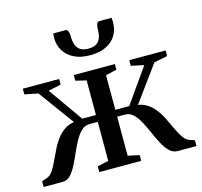

<svg xmlns="http://www.w3.org/2000/svg" viewBox="-109 -880 1054 1000"><g transform="rotate(-15 418.5 -380.0)"><path d="M6 0V-31L34.5 -40.5Q53.5 -47.5 67.5 -68.8Q81.5 -90 94.5 -119Q107.5 -148 122.8 -178.2Q138 -208.5 159 -234.2Q180 -260 209.5 -274.8Q239 -289.5 281 -286.5L270.5 -252L106 -477.5L33.5 -492V-522.5H229.5V-492L161 -477.5L292 -291.5H366V-478L308.5 -492V-522.5H530V-492L470.5 -478V-291.5H545.5L676.5 -477.5L607.5 -492V-522.5H803.5V-492L731 -477.5L566.5 -252L556 -286.5Q598 -289.5 627.2 -274.8Q656.5 -260 677.2 -234.2Q698 -208.5 713 -178.2Q728 -148 741.2 -119Q754.5 -90 768.8 -68.8Q783 -47.5 802 -40.5L830 -31V0H729Q704 0 685.2 -18.2Q666.5 -36.5 651 -65.5Q635.5 -94.5 621.5 -127Q607.5 -159.5 592 -188.5Q576.5 -217.5 557.5 -236Q538.5 -254.5 513 -254.5H470.5V-44L532 -31V0H306V-31L366 -44V-254.5H320.5Q295.5 -254.5 276.5 -236Q257.5 -217.5 241.8 -188.5Q226 -159.5 212 -127Q198 -94.5 183 -65.5Q168 -36.5 150.2 -18.2Q132.5 0 109.5 0ZM325 -759.5Q337.5 -759.5 341.5 -747.8Q345.5 -736 345.5 -719.5Q345.5 -694.5 352.2 -675.5Q359 -656.5 375 -646Q391 -635.5 419 -635.5Q446.5 -635.5 462.2 -646Q478 -656.5 484.5 -675.5Q491 -694.5 491 -719.5Q491 -736 495 -747.8Q499 -759.5 511.5 -759.5H575.5Q576 -754 576.5 -747.8Q577 -741.5 577 -736Q577 -696.5 559 -665.8Q541 -635 505.5 -617.5Q470 -600 418.5 -600Q368 -600 332.5 -617.5Q297 -635 278.2 -665.8Q259.5 -696.5 259.5 -736Q259.5 -742 260 -747.8Q260.5 -753.5 261.5 -759.5Z"/></g></svg>

Font: Merriweather 96pt Medium
Style: Regular
Weight: 500
Version: Version 2.100